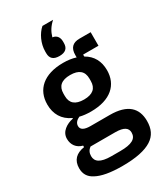

<svg xmlns="http://www.w3.org/2000/svg" viewBox="-244 -895 1032 1203"><g transform="rotate(-30 272.5 -293.5)"><path d="M545 44C545 99 527 141 483 169C439 197 371 212 271 212C183 212 123 200 84 179C44 159 28 128 28 89C28 30 62 -2 121 -11V-22C78 -33 54 -66 54 -109C54 -136 66 -156 84 -171C102 -186 125 -196 150 -201V-205C86 -234 55 -288 55 -357C55 -464 130 -534 271 -534C303 -534 335 -530 362 -521V-538C362 -589 387 -614 436 -614H517V-516H406V-502C461 -471 487 -421 487 -357C487 -252 414 -182 271 -182C240 -182 214 -185 191 -191C171 -182 154 -167 154 -144C154 -118 177 -105 222 -105H362C490 -105 545 -49 545 44ZM425 59C425 26 401 6 336 6H158C140 19 131 37 131 60C131 100 161 124 241 124H305C389 124 425 103 425 59ZM271 -269C334 -269 365 -296 365 -349V-366C365 -419 334 -446 271 -446C208 -446 177 -419 177 -366V-349C177 -296 208 -269 271 -269ZM274 -582C231 -582 210 -601 210 -639V-652C210 -709 238 -767 275 -799H352C320 -770 304 -743 293 -706C326 -702 338 -677 338 -650V-639C338 -601 317 -582 274 -582Z"/></g></svg>

Font: Plexus Sans SemiBold
Style: Regular
Weight: 600
Version: Version 2.001;PS 002.001;hotconv 1.0.70;makeotf.lib2.5.58329